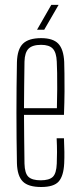

<svg xmlns="http://www.w3.org/2000/svg" viewBox="-20 -762 328 788"><path d="M149 5.5Q96 5.5 73.5 -17.2Q51 -40 49.5 -92Q48.5 -142.5 48 -194.5Q47.5 -246.5 47.5 -299.2Q47.5 -352 48 -404.2Q48.5 -456.5 49.5 -507Q51 -560 74.2 -582.8Q97.5 -605.5 149 -605.5Q197.5 -605.5 219.2 -582.8Q241 -560 243.5 -508Q244 -490.5 244.5 -459.8Q245 -429 244.8 -386.2Q244.5 -343.5 242.5 -290.5H78.5Q78.5 -245.5 79.2 -197.2Q80 -149 80.5 -90.5Q81.5 -50.5 96.8 -36.2Q112 -22 147 -22Q182 -22 196.8 -36.2Q211.5 -50.5 213 -90.5Q214 -112 214 -137.5Q214 -163 212.5 -194.5H242.5Q244 -164.5 244.2 -139Q244.5 -113.5 243.5 -92Q241 -40 221 -17.2Q201 5.5 149 5.5ZM78.5 -318H213.5Q214.5 -359.5 214.8 -396.5Q215 -433.5 214.5 -462.8Q214 -492 213 -509Q211.5 -546.5 196.8 -562.2Q182 -578 149 -578Q113 -578 97.2 -562.2Q81.5 -546.5 80.5 -509Q80 -454 79.2 -408Q78.5 -362 78.5 -318ZM132 -640 190.5 -742H220.5L161.5 -640Z"/></svg>

Font: Big Shoulders Display Thin ExtraLight
Style: Regular
Weight: 250
Version: Version 2.002